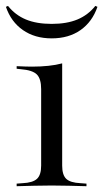

<svg xmlns="http://www.w3.org/2000/svg" viewBox="-26 -643 356 663"><path d="M116.1 -206.5V-335.5Q116.1 -371 101.2 -385.9Q86.3 -400.8 46 -404L31.5 -405.6V-414.5Q50.8 -413.7 61.7 -413.3Q72.6 -412.9 84.7 -412.9Q114.5 -412.9 141.1 -415.7Q167.7 -418.5 188.7 -424.2V-414.5V-206.5ZM152.4 -2.4Q121 -2.4 92.3 -1.6Q63.7 -0.8 31.5 0V-8.9L52.4 -10.5Q87.1 -12.1 101.6 -25.4Q116.1 -38.7 116.1 -71V-206.5H188.7V-71Q188.7 -38.7 202.8 -25.4Q216.9 -12.1 251.6 -10.5L272.6 -8.9V0Q240.3 -0.8 211.7 -1.6Q183.1 -2.4 152.4 -2.4ZM152.4 -510.5Q94.4 -510.5 53.2 -539.1Q12.1 -567.7 -5.6 -619.4L1.6 -622.6Q26.6 -591.1 63.3 -575.8Q100 -560.5 152.4 -560.5Q204.8 -560.5 241.5 -575.8Q278.2 -591.1 303.2 -622.6L310.5 -619.4Q292.7 -567.7 252 -539.1Q211.3 -510.5 152.4 -510.5Z"/></svg>

Font: Playfair 144pt SemiExpanded Light
Style: Regular
Weight: 300
Width: 6
Designer: Claus Eggers Sørensen
Foundry: Claus Eggers Sørensen
Version: Version 2.203